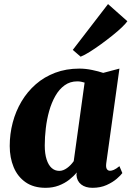

<svg xmlns="http://www.w3.org/2000/svg" viewBox="-20 -888 629 918"><path d="M488 -107.5Q485.5 -88 490.8 -79.8Q496 -71.5 506.5 -71.5Q514 -71.5 524.5 -76Q535 -80.5 551 -93.5L565 -60.5Q558 -50.5 538.5 -33.5Q519 -16.5 489.5 -3.2Q460 10 422 10Q388.5 10 368 -6.2Q347.5 -22.5 345.5 -51.5L347 -63.5Q332.5 -45.5 310.8 -28.5Q289 -11.5 260.8 -0.8Q232.5 10 198 10Q140.5 10 102.2 -16.8Q64 -43.5 45.2 -89Q26.5 -134.5 26.5 -190Q26.5 -247.5 40.8 -301.8Q55 -356 82.8 -402.8Q110.5 -449.5 151 -485Q191.5 -520.5 244 -540.2Q296.5 -560 359.5 -560Q389 -560 420.2 -553.5Q451.5 -547 473.5 -539.5L551 -560ZM384.5 -493Q377 -495.5 368.2 -497.2Q359.5 -499 349.5 -499Q315 -499 289 -480.2Q263 -461.5 244.8 -429.5Q226.5 -397.5 215.2 -357.5Q204 -317.5 199 -274.8Q194 -232 194 -192.5Q194 -153 202.8 -125.8Q211.5 -98.5 227 -84.8Q242.5 -71 263.5 -71Q273 -71 282.2 -74.5Q291.5 -78 300.5 -84.5Q309.5 -91 317.5 -99.2Q325.5 -107.5 332.5 -117.5ZM328 -649.5 496.5 -868.5 589 -786.5Q581.5 -775.5 562.5 -757.2Q543.5 -739 517.2 -718Q491 -697 462.8 -676.5Q434.5 -656 409 -640Q383.5 -624 365.5 -617Z"/></svg>

Font: Merriweather 36pt Black
Style: Italic
Weight: 900
Italic angle: -7.8°
Version: Version 2.101